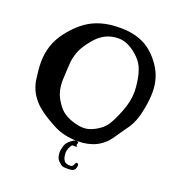

<svg xmlns="http://www.w3.org/2000/svg" viewBox="-159 -852 1065 1164"><g transform="rotate(20 373.5 -270.0)"><path d="M413.1 43Q389.6 42 386.7 43.9Q377.9 50.8 371.1 68.8Q364.3 86.9 364.3 96.7Q364.3 137.7 381.8 154.3Q390.6 161.1 405.8 163.1Q420.9 165 428.2 161.1Q435.5 157.2 442.4 139.6Q445.3 131.8 453.6 134.3Q461.9 136.7 460.9 150.4Q460 164.1 454.1 172.4Q448.2 180.7 438.5 183.6Q428.7 186.5 407.2 186.5Q385.7 186.5 376.5 184.1Q367.2 181.6 348.1 163.1Q329.1 144.5 329.1 107.4Q329.1 95.7 335.9 70.3Q342.8 44.9 365.7 26.9Q388.7 8.8 397.9 8.8Q407.2 8.8 412.6 12.2Q418 15.6 413.1 23.4Q408.2 31.2 414.1 37.1Q419.9 43 413.1 43ZM419.9 -725.6Q505.9 -725.6 569.3 -694.8Q632.8 -664.1 683.6 -591.8Q734.4 -519.5 734.4 -426.8Q734.4 -375 723.1 -317.4Q711.9 -259.8 699.2 -231Q686.5 -202.1 675.8 -185.5Q665 -168.9 642.6 -138.7L611.3 -92.8Q543.9 8.8 409.2 8.8Q322.3 8.8 258.8 -23.4Q142.6 -83 99.6 -136.7Q56.6 -187.5 45.9 -253.9Q36.1 -320.3 36.1 -364.3Q36.1 -478.5 101.6 -564.9Q167 -651.4 240.7 -688.5Q314.5 -725.6 416 -725.6ZM200.2 -367.2 197.3 -302.7Q197.3 -240.2 222.2 -195.3Q247.1 -150.4 273.4 -128.4Q299.8 -106.4 340.3 -92.8Q380.9 -79.1 415 -79.1Q449.2 -79.1 490.7 -102.1Q532.2 -125 554.2 -157.7Q576.2 -190.4 603.5 -259.3Q630.9 -328.1 630.9 -391.6Q630.9 -421.9 623.5 -466.8Q616.2 -511.7 600.6 -545.4Q585 -579.1 549.8 -609.4Q489.3 -662.1 430.7 -662.1Q342.8 -662.1 283.2 -591.8Q255.9 -560.5 239.3 -532.7Q222.7 -504.9 214.4 -476.6Q206.1 -448.2 204.1 -429.2Q202.1 -410.2 200.2 -367.2Z"/></g></svg>

Font: Essays1743
Style: Medium
Weight: 500
Designer: Based on the typeface in a 1743 English translation of the essays of Montaigne.  PostScript/TrueType font designed by Jo
Version: Version 002.100